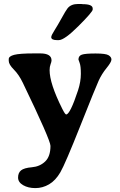

<svg xmlns="http://www.w3.org/2000/svg" viewBox="-20 -736 608 975"><path d="M278.3 -532.2H270Q240.2 -532.2 240.2 -547.4Q240.2 -556.2 256.6 -581.8Q272.9 -607.4 293 -644Q313 -680.7 322.8 -693.4Q340.3 -715.8 376.5 -715.8H391.6Q398.4 -714.8 400.9 -714.8Q450.7 -714.8 450.7 -692.9V-687.5Q450.7 -675.8 378.9 -604Q307.1 -532.2 278.3 -532.2ZM184.1 -464.8Q241.7 -464.8 241.7 -429.2Q241.7 -422.4 236.8 -409.7Q231.9 -397 231.9 -379.9Q231.9 -312 295.9 -184.1Q310.5 -154.8 315.9 -154.8Q335.9 -154.8 376.5 -277.8Q390.6 -321.3 390.6 -361.1Q390.6 -400.9 384.5 -416.3Q378.4 -431.6 378.4 -433.6Q378.4 -452.6 395.8 -458.5Q413.1 -464.4 465.3 -464.4Q517.6 -464.4 531.7 -455.3Q545.9 -446.3 545.9 -433.6Q545.9 -420.9 521.2 -390.6Q496.6 -360.4 481 -326.2Q465.3 -292 388.2 -97.7Q311 96.7 286.6 138.7Q262.2 180.7 229.2 200Q196.3 219.2 159.7 219.2Q123 219.2 97.4 204.3Q71.8 189.5 71.8 165.5Q71.8 141.6 86.9 129.2Q102.1 116.7 142.1 113.3Q182.1 109.9 209.2 84.2Q236.3 58.6 236.3 4.9Q236.3 -24.4 95.7 -315.9Q75.7 -357.4 50 -383.1Q24.4 -408.7 24.4 -427.2V-436Q24.4 -450.2 51.8 -457.5Q79.1 -464.8 153.8 -464.8Z"/></svg>

Font: Averia Serif Libre
Style: Bold
Weight: 700
Version: Version 1.002